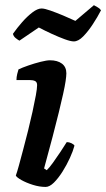

<svg xmlns="http://www.w3.org/2000/svg" viewBox="-20 -738 419 758"><path d="M160 0Q136 0 109.8 -8.2Q83.5 -16.5 64.5 -27.2Q45.5 -38 42.5 -45Q47 -57 54.5 -84.2Q62 -111.5 71.5 -147.5Q81 -183.5 90.8 -222.2Q100.5 -261 108.5 -297.5Q116.5 -334 121.5 -361.5Q126.5 -389 126.5 -402Q126.5 -414 118.5 -418Q110.5 -422 96.5 -422H45Q45 -434 48 -446Q51 -458 53 -464Q67.5 -471 92 -479.5Q116.5 -488 140.5 -494Q164.5 -500 177 -500Q207 -500 224.5 -486.8Q242 -473.5 242 -448.5Q242 -438 239 -417.8Q236 -397.5 229.2 -367Q222.5 -336.5 212.2 -294.5Q202 -252.5 187.5 -197.5Q173 -142.5 154 -73L164.5 -66Q175 -76 189.2 -95.8Q203.5 -115.5 218.5 -138.2Q233.5 -161 243.5 -177Q253 -177 262.2 -172.5Q271.5 -168 274 -163Q268.5 -142 256 -114.5Q243.5 -87 226.8 -60.5Q210 -34 192.8 -17Q175.5 0 160 0ZM271.4 -574.5Q259.1 -574.5 235.8 -583Q212.5 -591.5 185.2 -604Q157.9 -616.5 133.2 -629.5L56.7 -577.5Q50.1 -581 41.7 -587.8Q33.4 -594.5 31.1 -604.5Q47.2 -627.5 67.4 -650.5Q87.6 -673.5 108 -689Q128.4 -704.5 144.1 -704.5Q156 -704.5 179.3 -696.2Q202.5 -688 229.4 -676.8Q256.2 -665.5 277.6 -655.5L350.7 -717.5Q356 -714 364.5 -709.8Q373.1 -705.5 378.8 -697.5Q365 -670.5 346.2 -642Q327.5 -613.5 308.2 -594Q289 -574.5 271.4 -574.5Z"/></svg>

Font: Texturina Medium
Style: Italic
Weight: 500
Italic angle: -11°
Designer: Guillermo Torres Carreño
Foundry: Omnibus-Type
Version: Version 1.002